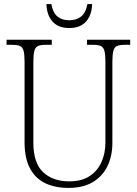

<svg xmlns="http://www.w3.org/2000/svg" viewBox="-20 -908 670 938"><path d="M315 10Q250 10 202 -12.5Q154 -35 127 -84.5Q100 -134 100 -214V-607Q100 -643 95 -660.5Q90 -678 77 -683.5Q64 -689 40 -689H12V-714H233V-689H203Q179 -689 166 -683.5Q153 -678 148 -660Q143 -642 143 -605V-210Q143 -112 190.5 -67Q238 -22 318 -22Q380 -22 419 -48.5Q458 -75 476.5 -118Q495 -161 495 -211V-606Q495 -642 490 -660Q485 -678 472 -683.5Q459 -689 435 -689H405V-714H616V-689H589Q565 -689 552 -683.5Q539 -678 534 -660Q529 -642 529 -605V-210Q529 -147 505.5 -97.5Q482 -48 434.5 -19Q387 10 315 10ZM318 -771Q264 -771 236 -803.5Q208 -836 207 -888H231Q238 -846 260.5 -827.5Q283 -809 318 -809Q353 -809 376 -827Q399 -845 407 -888H430Q429 -836 401 -803.5Q373 -771 318 -771Z"/></svg>

Font: Noto Serif SemiCondensed ExtraLight
Style: Regular
Weight: 200
Width: 4
Designer: Monotype Design Team
Foundry: Monotype Imaging Inc.
Version: Version 2.014